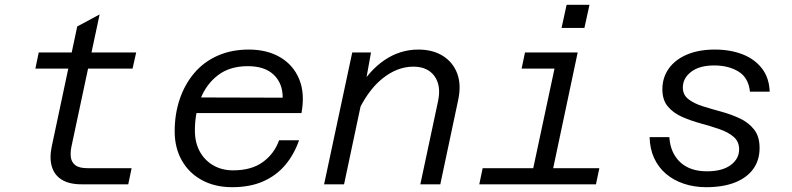

<svg xmlns="http://www.w3.org/2000/svg" viewBox="-20 -766 3290 798"><path d="M318 0Q268 0 237 -19Q206 -38 195.5 -73.5Q185 -109 195 -157L301 -656L394 -706L277 -157Q272 -133 274.5 -112.5Q277 -92 293 -79.5Q309 -67 344 -67H527L513 0ZM127 -481 141 -548H546L531 -481Z M945 12Q873 12 819 -17.5Q765 -47 735.5 -99.5Q706 -152 706 -220Q706 -292 727 -354Q748 -416 787.5 -462.5Q827 -509 884.5 -534.5Q942 -560 1014 -560Q1090 -560 1144.5 -528Q1199 -496 1223.5 -437Q1248 -378 1233 -296H779L794 -361L1155 -360Q1155 -420 1117.5 -455.5Q1080 -491 1010 -491Q935 -491 886 -453.5Q837 -416 813.5 -355.5Q790 -295 790 -224Q790 -174 810 -137Q830 -100 866 -79Q902 -58 949 -58Q1025 -58 1072.5 -92.5Q1120 -127 1140 -183H1223Q1202 -123 1165 -79.5Q1128 -36 1073.5 -12Q1019 12 945 12Z M1727 0 1801 -347Q1814 -411 1785.5 -450Q1757 -489 1698 -489Q1630 -489 1567.5 -438Q1505 -387 1460 -285L1467 -391Q1514 -473 1578.5 -516.5Q1643 -560 1719 -560Q1779 -560 1821 -533.5Q1863 -507 1880.5 -460Q1898 -413 1884 -349L1810 0ZM1327 0 1444 -548H1522L1498 -415L1410 0Z M2182 0 2299 -548H2381L2265 0ZM1972 0 1986 -67H2471L2457 0ZM2148 -481 2162 -548H2340L2326 -481ZM2314 -650 2335 -746H2430L2409 -650Z M2915 12Q2865 12 2822 -2.5Q2779 -17 2747.5 -44Q2716 -71 2698.5 -109.5Q2681 -148 2680 -196H2762Q2766 -131 2806.5 -92.5Q2847 -54 2918 -54Q2982 -54 3017 -80Q3052 -106 3052 -145Q3052 -178 3029 -197.5Q3006 -217 2969.5 -229.5Q2933 -242 2892.5 -253Q2852 -264 2815.5 -280Q2779 -296 2756 -323Q2733 -350 2733 -395Q2733 -444 2760 -481.5Q2787 -519 2836 -539.5Q2885 -560 2951 -560Q3015 -560 3065.5 -540.5Q3116 -521 3146.5 -482Q3177 -443 3179 -385H3097Q3091 -443 3049.5 -468.5Q3008 -494 2948 -494Q2887 -494 2852.5 -467.5Q2818 -441 2818 -402Q2818 -372 2841 -354Q2864 -336 2900.5 -324.5Q2937 -313 2977.5 -302Q3018 -291 3054.5 -274Q3091 -257 3114 -228Q3137 -199 3137 -151Q3137 -100 3110.5 -63.5Q3084 -27 3034.5 -7.5Q2985 12 2915 12Z"/></svg>

Font: Azeret Mono Thin Light
Style: Italic
Weight: 300
Italic angle: -12°
Version: Version 1.002